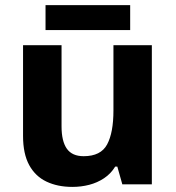

<svg xmlns="http://www.w3.org/2000/svg" viewBox="-20 -724 690 754"><path d="M576.3 -546.4V0H460.4L440.7 -69.8H432.4Q415.4 -41.8 388.7 -24.1Q362 -6.4 330.3 1.8Q298.6 10 264.2 10Q206.3 10 162.5 -10.8Q118.7 -31.6 94.6 -75.8Q70.5 -120.1 70.5 -189.9V-546.4H221.7V-227.6Q221.7 -169.7 242.4 -140.1Q263.2 -110.6 308.4 -110.6Q376 -110.6 400.7 -156.9Q425.5 -203.3 425.5 -289.9V-546.4ZM491.2 -703.8V-606H158.8V-703.8Z"/></svg>

Font: Noto Sans Meetei Mayek
Style: Regular
Weight: 400
Designer: Monotype Design Team and Neelakash Kshetrimayum
Foundry: Monotype Imaging Inc.
Version: Version 2.002